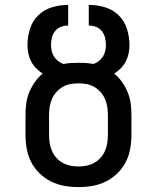

<svg xmlns="http://www.w3.org/2000/svg" viewBox="-20 -755 640 783"><path d="M300 8Q271 8 242.5 3Q214 -2 188 -15Q162 -28 141 -48.5Q120 -69 107 -94.5Q94 -120 89 -148.5Q84 -177 84 -206V-285Q84 -309 87 -332.5Q90 -356 99 -378Q108 -400 122 -420Q136 -440 154 -455Q140 -464 127.5 -476.5Q115 -489 107 -504.5Q99 -520 95.5 -537Q92 -554 92 -571Q92 -604 102 -636.5Q112 -669 136 -692.5Q160 -716 192.5 -725.5Q225 -735 258 -735V-651Q243 -651 228.5 -645.5Q214 -640 204.5 -628Q195 -616 191.5 -601Q188 -586 188 -571Q188 -559 191 -546.5Q194 -534 200.5 -524Q207 -514 217 -506Q227 -498 239 -494Q254 -497 269.5 -498Q285 -499 300 -499Q315 -499 330.5 -498Q346 -497 361 -494Q373 -498 383 -506Q393 -514 399.5 -524Q406 -534 409 -546.5Q412 -559 412 -571Q412 -586 408.5 -601Q405 -616 395.5 -628Q386 -640 371.5 -645.5Q357 -651 342 -651V-735Q375 -735 407.5 -725.5Q440 -716 464 -692.5Q488 -669 498 -636.5Q508 -604 508 -571Q508 -554 504.5 -537Q501 -520 493 -504.5Q485 -489 472.5 -476.5Q460 -464 446 -455Q464 -440 478 -420Q492 -400 501 -378Q510 -356 513 -332.5Q516 -309 516 -285V-206Q516 -177 511 -148.5Q506 -120 493 -94.5Q480 -69 459 -48.5Q438 -28 412 -15Q386 -2 357.5 3Q329 8 300 8ZM300 -76Q317 -76 333.5 -79.5Q350 -83 364.5 -91Q379 -99 390.5 -112Q402 -125 408.5 -140.5Q415 -156 417.5 -172.5Q420 -189 420 -206V-285Q420 -302 417.5 -318.5Q415 -335 408.5 -350.5Q402 -366 390.5 -379Q379 -392 364.5 -400.5Q350 -409 333.5 -412Q317 -415 300 -415Q283 -415 266.5 -412Q250 -409 235.5 -400.5Q221 -392 209.5 -379Q198 -366 191.5 -350.5Q185 -335 182.5 -318.5Q180 -302 180 -285V-206Q180 -189 182.5 -172.5Q185 -156 191.5 -140.5Q198 -125 209.5 -112Q221 -99 235.5 -91Q250 -83 266.5 -79.5Q283 -76 300 -76Z"/></svg>

Font: Iosevka HT Medium Extended
Style: Regular
Weight: 500
Width: 7
Monospace: yes
Designer: Belleve Invis
Foundry: Belleve Invis
Version: Version 32.3.0; ttfautohint (v1.8.4)